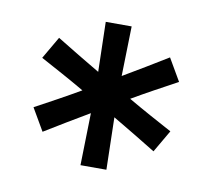

<svg xmlns="http://www.w3.org/2000/svg" viewBox="-51 -808 516 467"><g transform="rotate(10 207.0 -575.0)"><path d="M239 -398 236 -527C272 -506 308 -484 344 -462L376 -517C339 -537 302 -557 266 -578C302 -599 339 -619 376 -639L344 -694C308 -672 272 -650 236 -629L239 -752H175L178 -629C142 -650 106 -672 70 -694L38 -639C75 -619 112 -599 148 -578C112 -557 75 -537 38 -517L70 -462C106 -484 142 -506 178 -527L175 -398Z"/></g></svg>

Font: Hibana SubMedium
Style: Regular
Weight: 500
Width: 6
Designer: pygmalion
Foundry: ybstudio
Version: Version 0.930;hotconv 1.0.109;makeotfexe 2.5.65596